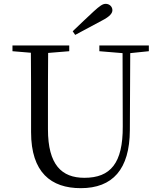

<svg xmlns="http://www.w3.org/2000/svg" viewBox="-20 -965 837 1001"><path d="M359 -802 372 -783C419 -808 466 -833 512 -858C553 -879 566 -896 566 -912C566 -930 551 -945 531 -945C515 -945 500 -934 469 -906C435 -874 396 -838 359 -802ZM498 -698 619 -688 620 -306C621 -114 556 -38 420 -38C302 -38 230 -105 230 -291V-391C230 -493 230 -591 231 -689L341 -698V-728H45V-698L141 -690C142 -591 142 -491 142 -391V-276C142 -66 246 16 401 16C567 16 656 -82 657 -286L659 -688L756 -698V-728H498Z"/></svg>

Font: Noto Serif CJK TC
Style: Regular
Weight: 400
Designer: Ryoko NISHIZUKA 西塚涼子 (kana & ideographs); Frank Grießhammer (Latin, Greek & Cyrillic); Wenlong ZHANG 张文龙 (bopomofo); San
Foundry: Adobe
Version: Version 2.001;hotconv 1.1.0;makeotfexe 2.6.0